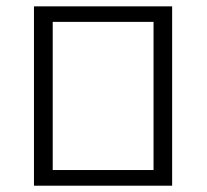

<svg xmlns="http://www.w3.org/2000/svg" viewBox="-20 -590 658 610"><path d="M87.9 -569.8H526.9V0H87.9ZM467.8 -49.8V-520.5H147.5V-49.8Z"/></svg>

Font: Heebo Light
Style: Regular
Weight: 300
Designer: Oded Ezer
Foundry: Meir Sadan
Version: Version 2.001; ttfautohint (v1.5.14-ce02) -l 8 -r 50 -G 200 